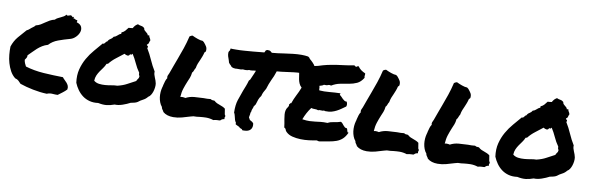

<svg xmlns="http://www.w3.org/2000/svg" viewBox="-46 -1007 4384 1421"><g transform="rotate(10 2146.0 -296.5)"><path d="M406.2 2Q390.6 2.9 367.7 1Q344.7 -1 325.2 7.8Q273.4 5.9 219.7 -4.9Q166 -15.6 121.1 -31.2Q111.3 -42 101.6 -51.3Q91.8 -60.5 75.2 -64.5Q51.8 -83 37.1 -109.9Q22.5 -136.7 13.7 -167Q4.9 -197.3 2 -229Q-1 -260.7 0 -290Q14.6 -334 41.5 -365.7Q68.4 -397.5 96.7 -428.7Q109.4 -434.6 115.7 -440.9Q122.1 -447.3 129.4 -452.6Q136.7 -458 144 -463.4Q151.4 -468.8 157.2 -476.6Q177.7 -481.4 192.9 -490.7Q208 -500 222.7 -510.3Q237.3 -520.5 252.9 -529.3Q268.6 -538.1 289.1 -543Q296.9 -551.8 307.6 -557.1Q318.4 -562.5 329.6 -567.9Q340.8 -573.2 351.1 -579.1Q361.3 -585 367.2 -594.7Q372.1 -586.9 380.9 -589.4Q389.6 -591.8 397.5 -594.7Q402.3 -595.7 405.8 -592.8Q409.2 -589.8 412.1 -586.9Q415 -584 417.5 -583.5Q419.9 -583 421.9 -587.9Q426.8 -587.9 424.8 -583Q422.9 -578.1 421.9 -576.2Q429.7 -577.1 435.1 -572.8Q440.4 -568.4 452.1 -567.4Q456.1 -562.5 454.1 -560.1Q452.1 -557.6 452.1 -551.8Q481.4 -543 489.3 -523.9Q497.1 -504.9 490.2 -484.4Q483.4 -463.9 465.8 -446.3Q448.2 -428.7 427.7 -422.9Q380.9 -410.2 339.4 -395Q297.9 -379.9 271.5 -350.6Q248 -343.8 230 -332.5Q211.9 -321.3 195.8 -307.1Q179.7 -293 165.5 -277.8Q151.4 -262.7 135.7 -248Q136.7 -234.4 131.3 -227.1Q126 -219.7 121.1 -211.9Q123 -197.3 127.9 -186Q132.8 -174.8 138.7 -164.1Q203.1 -144.5 275.9 -139.6Q348.6 -134.8 421.9 -133.8Q428.7 -124 438 -115.7Q447.3 -107.4 455.1 -98.1Q462.9 -88.9 467.8 -77.6Q472.7 -66.4 469.7 -49.8Q456.1 -35.2 439.5 -22.9Q422.9 -10.7 406.2 2Z M1083 -293Q1082 -281.2 1085 -270.5Q1087.9 -259.8 1092.3 -249.5Q1096.7 -239.3 1100.6 -228.5Q1104.5 -217.8 1106.4 -207Q1108.4 -193.4 1106.4 -177.2Q1104.5 -161.1 1099.6 -146Q1094.7 -130.9 1086.9 -118.7Q1079.1 -106.4 1068.4 -100.6Q1054.7 -83 1035.2 -73.2Q1015.6 -63.5 999 -49.8Q988.3 -43 975.1 -40Q961.9 -37.1 948.2 -34.2Q937.5 -28.3 922.9 -22Q908.2 -15.6 892.6 -10.3Q877 -4.9 861.3 -2.4Q845.7 0 834 -1Q804.7 9.8 776.9 13.2Q749 16.6 711.9 8.8Q676.8 13.7 647 5.9Q617.2 -2 594.2 -19Q571.3 -36.1 554.2 -60.1Q537.1 -84 526.4 -110.4Q518.6 -166 530.3 -211.4Q542 -256.8 564 -295.4Q585.9 -334 614.3 -366.7Q642.6 -399.4 668.9 -430.7Q674.8 -428.7 678.2 -431.2Q681.6 -433.6 684.6 -438Q687.5 -442.4 690.9 -446.3Q694.3 -450.2 699.2 -451.2Q706.1 -465.8 719.2 -473.1Q732.4 -480.5 740.2 -494.1Q749 -496.1 754.9 -500Q760.7 -503.9 766.1 -508.8Q771.5 -513.7 777.3 -518.1Q783.2 -522.5 791 -524.4V-535.2Q808.6 -543 816.9 -553.2Q825.2 -563.5 836.9 -578.1Q845.7 -579.1 851.1 -579.1Q856.4 -579.1 867.2 -581.1Q875 -594.7 881.3 -601.6Q887.7 -608.4 900.4 -616.2Q912.1 -610.4 926.3 -608.4Q940.4 -606.4 951.2 -595.7Q952.1 -585.9 957 -580.6Q961.9 -575.2 967.8 -570.8Q973.6 -566.4 979 -561.5Q984.4 -556.6 986.3 -547.9Q990.2 -546.9 991.7 -548.8Q993.2 -550.8 997.1 -549.8Q1000 -536.1 1003.9 -531.7Q1007.8 -527.3 1011.7 -514.6Q1006.8 -504.9 1004.4 -494.6Q1002 -484.4 992.2 -479.5Q991.2 -472.7 996.1 -472.2Q1001 -471.7 1002 -466.8Q1002.9 -458 999 -454.1Q1022.5 -416 1041 -373.5Q1059.6 -331.1 1083 -293ZM960.9 -200.2Q964.8 -210.9 971.2 -217.8Q977.5 -224.6 978.5 -238.3Q973.6 -246.1 972.7 -250.5Q971.7 -254.9 971.7 -264.6Q950.2 -294.9 934.6 -329.6Q918.9 -364.3 899.4 -394.5Q897.5 -390.6 892.6 -386.7Q887.7 -382.8 881.8 -388.7Q879.9 -380.9 875 -377.4Q870.1 -374 864.3 -374.5Q858.4 -375 852.1 -377.4Q845.7 -379.9 840.8 -383.8Q812.5 -361.3 784.2 -339.8Q755.9 -318.4 733.4 -290Q729.5 -288.1 728.5 -288.6Q727.5 -289.1 722.7 -287.1Q714.8 -268.6 703.6 -253.4Q692.4 -238.3 681.6 -222.7Q670.9 -207 663.1 -189.5Q655.3 -171.9 654.3 -148.4Q670.9 -134.8 693.4 -131.8Q715.8 -128.9 739.7 -130.9Q763.7 -132.8 786.6 -137.2Q809.6 -141.6 829.1 -141.6Q870.1 -151.4 899.4 -167.5Q928.7 -183.6 960.9 -200.2Z M1400.4 -10.7Q1373 -2 1340.8 6.8Q1308.6 15.6 1276.4 15.6Q1227.5 15.6 1199.2 -8.8Q1194.3 -19.5 1190.4 -23.4Q1187.5 -27.3 1185.1 -31.7Q1182.6 -36.1 1181.6 -43.9Q1169.9 -57.6 1163.1 -75.7Q1156.2 -93.8 1153.8 -112.8Q1151.4 -131.8 1152.8 -151.4Q1154.3 -170.9 1159.2 -188.5Q1161.1 -192.4 1161.6 -196.3Q1162.1 -200.2 1163.1 -205.1Q1167 -220.7 1171.4 -235.4Q1175.8 -250 1183.6 -260.7Q1179.7 -269.5 1183.6 -280.3Q1187.5 -291 1192.4 -299.8Q1206.1 -336.9 1215.3 -362.8Q1224.6 -388.7 1234.4 -414.1Q1251 -458 1265.6 -501Q1280.3 -543.9 1292 -593.8Q1299.8 -598.6 1303.7 -600.6Q1309.6 -602.5 1313.5 -603.5Q1331.1 -594.7 1354.5 -586.4Q1377.9 -578.1 1393.6 -578.1Q1401.4 -573.2 1403.3 -570.8Q1405.3 -568.4 1407.2 -566.4Q1418 -553.7 1425.8 -540.5Q1433.6 -527.3 1430.7 -505.9Q1424.8 -497.1 1421.9 -497.1Q1417 -477.5 1411.6 -463.9Q1406.2 -450.2 1400.4 -436.5Q1393.6 -421.9 1387.7 -407.2Q1381.8 -392.6 1377.9 -371.1Q1374 -366.2 1372.6 -362.3Q1371.1 -358.4 1369.1 -353.5Q1367.2 -348.6 1364.7 -343.3Q1362.3 -337.9 1357.4 -334Q1354.5 -308.6 1348.1 -293Q1341.8 -277.3 1335 -261.7Q1323.2 -233.4 1314 -205.1Q1304.7 -176.8 1302.7 -140.6Q1307.6 -142.6 1312 -142.6Q1316.4 -142.6 1320.3 -142.6Q1329.1 -142.6 1340.8 -139.6Q1370.1 -155.3 1404.8 -158.2Q1439.5 -161.1 1473.6 -162.1Q1487.3 -162.1 1501 -162.1Q1514.6 -162.1 1526.4 -164.1Q1535.2 -159.2 1537.6 -158.7Q1540 -158.2 1544.9 -158.2Q1551.8 -158.2 1556.6 -157.2Q1568.4 -146.5 1579.1 -141.6Q1589.8 -136.7 1601.6 -132.8Q1612.3 -128.9 1622.6 -124.5Q1632.8 -120.1 1642.6 -112.3L1649.4 -70.3Q1656.2 -61.5 1655.3 -58.6Q1655.3 -50.8 1651.4 -46.9L1653.3 -36.1Q1638.7 -33.2 1633.3 -29.3Q1627.9 -25.4 1623 -20.5Q1615.2 -19.5 1611.8 -19.5Q1608.4 -19.5 1605.5 -19.5Q1591.8 -19.5 1572.3 -14.6Q1545.9 -23.4 1517.6 -23.4Q1506.8 -23.4 1495.1 -22.5Q1483.4 -21.5 1471.7 -20.5Q1460 -18.6 1447.8 -17.6Q1435.5 -16.6 1422.9 -16.6Z M2151.4 -469.7Q2127 -469.7 2098.6 -466.3Q2070.3 -462.9 2043 -459Q2023.4 -456.1 2005.4 -454.1Q1987.3 -452.1 1972.7 -451.2Q1965.8 -429.7 1959 -413.1Q1952.1 -396.5 1944.3 -380.9Q1936.5 -364.3 1930.2 -347.2Q1923.8 -330.1 1918 -310.5Q1908.2 -294.9 1901.9 -281.7Q1895.5 -268.6 1891.6 -252Q1879.9 -237.3 1874 -221.2Q1868.2 -205.1 1865.2 -193.4L1861.3 -181.6Q1855.5 -175.8 1854.5 -172.4Q1853.5 -168.9 1849.6 -166Q1848.6 -155.3 1842.8 -144.5Q1840.8 -139.6 1839.8 -135.3Q1838.9 -130.9 1838.9 -128.9Q1838.9 -119.1 1834 -116.2Q1835 -111.3 1834 -106Q1833 -100.6 1832 -95.7Q1829.1 -84 1830.1 -77.1Q1833 -73.2 1835.4 -70.3Q1837.9 -67.4 1838.9 -62.5Q1844.7 -58.6 1847.7 -57.6Q1851.6 -54.7 1859.4 -50.8L1868.2 -41Q1873 -12.7 1859.4 3.9Q1844.7 22.5 1809.6 22.5H1797.9Q1793 17.6 1792 14.6Q1784.2 11.7 1779.3 9.8Q1774.4 7.8 1770.5 2Q1757.8 -3.9 1750 -7.8L1741.2 -12.7Q1741.2 -23.4 1741.2 -24.4Q1734.4 -33.2 1731 -43.9Q1727.5 -54.7 1725.6 -65.4Q1723.6 -74.2 1721.2 -82Q1718.8 -89.8 1714.8 -95.7Q1712.9 -152.3 1725.6 -191.4Q1738.3 -230.5 1752 -266.6Q1759.8 -286.1 1767.6 -306.2Q1775.4 -326.2 1781.2 -347.7L1790 -357.4Q1796.9 -373 1801.3 -383.3Q1805.7 -393.6 1810.5 -404.3Q1813.5 -411.1 1815.9 -417.5Q1818.4 -423.8 1820.3 -428.7Q1814.5 -428.7 1809.6 -428.2Q1804.7 -427.7 1799.8 -426.8Q1793.9 -425.8 1789.1 -425.3Q1784.2 -424.8 1779.3 -424.8Q1772.5 -424.8 1769.5 -425.8Q1758.8 -420.9 1746.1 -420.9H1736.3Q1733.4 -420.9 1731 -421.4Q1728.5 -421.9 1726.6 -421.9Q1716.8 -421.9 1710.9 -418.9Q1699.2 -418.9 1688.5 -418.9H1678.7Q1676.8 -418.9 1673.8 -418.5Q1670.9 -418 1668.9 -418Q1662.1 -418 1654.3 -419.4Q1646.5 -420.9 1637.7 -425.8Q1626 -441.4 1622.1 -442.4L1613.3 -454.1Q1612.3 -460 1610.4 -465.3Q1608.4 -470.7 1606.4 -477.5Q1602.5 -487.3 1599.1 -498.5Q1595.7 -509.8 1595.7 -525.4Q1596.7 -533.2 1599.6 -537.1Q1602.5 -541 1604.5 -543.9L1607.4 -558.6L1620.1 -557.6H1647.5Q1678.7 -557.6 1710.9 -560.1Q1743.2 -562.5 1777.3 -565.4Q1796.9 -567.4 1816.9 -569.3Q1836.9 -571.3 1858.4 -573.2Q1862.3 -582 1866.2 -589.8L1876 -594.7Q1893.6 -595.7 1900.9 -590.3Q1908.2 -585 1913.1 -580.1Q1934.6 -582 1956.5 -584.5Q1978.5 -586.9 2001 -590.8Q2034.2 -595.7 2067.9 -599.6Q2101.6 -603.5 2132.8 -603.5Q2146.5 -603.5 2159.2 -602.5Q2171.9 -601.6 2182.6 -599.6L2192.4 -592.8Q2195.3 -586.9 2200.7 -582Q2206.1 -577.1 2211.9 -572.3Q2223.6 -561.5 2235.4 -546.9Q2247.1 -532.2 2244.1 -503.9Q2236.3 -492.2 2232.4 -490.2L2223.6 -478.5L2213.9 -479.5Q2208 -479.5 2203.1 -478Q2198.2 -476.6 2193.4 -474.6Q2189.5 -472.7 2185.5 -471.2Q2181.6 -469.7 2176.8 -468.8Q2168 -468.8 2162.6 -469.2Q2157.2 -469.7 2151.4 -469.7Z M2620.1 -549.8Q2621.1 -543 2620.6 -539.6Q2620.1 -536.1 2619.6 -533.2Q2619.1 -530.3 2619.1 -526.9Q2619.1 -523.4 2621.1 -516.6Q2600.6 -483.4 2573.7 -471.2Q2546.9 -459 2515.6 -453.6Q2484.4 -448.2 2451.7 -442.4Q2418.9 -436.5 2386.7 -417Q2374 -421.9 2363.8 -417Q2353.5 -412.1 2334 -414.1Q2328.1 -408.2 2319.3 -405.8Q2310.5 -403.3 2301.8 -400.4Q2305.7 -391.6 2305.2 -382.3Q2304.7 -373 2307.6 -367.2Q2341.8 -364.3 2383.3 -368.2Q2424.8 -372.1 2464.8 -373Q2465.8 -368.2 2463.9 -366.7Q2461.9 -365.2 2462.9 -361.3Q2469.7 -356.4 2476.6 -349.1Q2483.4 -341.8 2490.2 -335Q2497.1 -328.1 2504.4 -323.7Q2511.7 -319.3 2521.5 -320.3Q2525.4 -312.5 2526.9 -303.2Q2528.3 -293.9 2524.4 -284.2Q2508.8 -273.4 2493.2 -262.2Q2477.5 -251 2460.4 -242.2Q2443.4 -233.4 2424.3 -228Q2405.3 -222.7 2381.8 -223.6Q2377 -223.6 2374.5 -223.6Q2372.1 -223.6 2368.2 -226.6Q2360.4 -221.7 2346.2 -223.6Q2332 -225.6 2324.2 -220.7Q2313.5 -225.6 2298.3 -225.1Q2283.2 -224.6 2271.5 -228.5Q2255.9 -208 2243.2 -184.6Q2230.5 -161.1 2220.7 -134.8Q2253.9 -129.9 2275.9 -130.9Q2297.9 -131.8 2317.4 -134.3Q2336.9 -136.7 2357.4 -139.2Q2377.9 -141.6 2409.2 -140.6Q2428.7 -151.4 2455.6 -154.8Q2482.4 -158.2 2504.9 -166Q2512.7 -163.1 2518.6 -155.8Q2524.4 -148.4 2529.8 -142.1Q2535.2 -135.7 2541 -130.9Q2546.9 -126 2555.7 -127Q2559.6 -123 2561 -117.7Q2562.5 -112.3 2563.5 -107.4Q2564.5 -102.5 2566.9 -99.1Q2569.3 -95.7 2575.2 -96.7Q2560.5 -64.5 2541.5 -47.4Q2522.5 -30.3 2498 -21.5Q2473.6 -12.7 2443.8 -7.8Q2414.1 -2.9 2377.9 3.9Q2369.1 5.9 2363.3 3.4Q2357.4 1 2349.6 1Q2327.1 5.9 2295.9 9.8Q2264.6 13.7 2232.4 12.7Q2200.2 11.7 2170.9 4.4Q2141.6 -2.9 2123 -21.5Q2115.2 -28.3 2112.8 -37.6Q2110.4 -46.9 2099.6 -51.8Q2098.6 -64.5 2095.7 -80.1Q2092.8 -95.7 2089.8 -112.8Q2086.9 -129.9 2085.4 -146.5Q2084 -163.1 2086.9 -176.8Q2089.8 -191.4 2099.1 -203.1Q2108.4 -214.8 2105.5 -228.5Q2110.4 -229.5 2111.3 -233.9Q2112.3 -238.3 2119.1 -237.3Q2125 -254.9 2131.8 -270.5Q2138.7 -286.1 2146 -300.8Q2153.3 -315.4 2160.6 -330.6Q2168 -345.7 2174.8 -364.3Q2161.1 -377 2154.8 -392.1Q2148.4 -407.2 2145.5 -422.4Q2142.6 -437.5 2140.6 -453.6Q2138.7 -469.7 2133.8 -486.3Q2143.6 -501 2157.7 -510.3Q2171.9 -519.5 2188.5 -525.4Q2205.1 -531.2 2224.6 -535.2Q2244.1 -539.1 2265.6 -543.9Q2304.7 -556.6 2335.4 -563.5Q2366.2 -570.3 2396 -574.7Q2425.8 -579.1 2458 -583Q2490.2 -586.9 2531.2 -594.7Q2540 -585.9 2547.9 -585.9Q2551.8 -594.7 2557.1 -591.3Q2562.5 -587.9 2561.5 -596.7Q2571.3 -580.1 2586.4 -568.8Q2601.6 -557.6 2620.1 -549.8Z M2854.5 -10.7Q2827.1 -2 2794.9 6.8Q2762.7 15.6 2730.5 15.6Q2681.6 15.6 2653.3 -8.8Q2648.4 -19.5 2644.5 -23.4Q2641.6 -27.3 2639.2 -31.7Q2636.7 -36.1 2635.7 -43.9Q2624 -57.6 2617.2 -75.7Q2610.4 -93.8 2607.9 -112.8Q2605.5 -131.8 2606.9 -151.4Q2608.4 -170.9 2613.3 -188.5Q2615.2 -192.4 2615.7 -196.3Q2616.2 -200.2 2617.2 -205.1Q2621.1 -220.7 2625.5 -235.4Q2629.9 -250 2637.7 -260.7Q2633.8 -269.5 2637.7 -280.3Q2641.6 -291 2646.5 -299.8Q2660.2 -336.9 2669.4 -362.8Q2678.7 -388.7 2688.5 -414.1Q2705.1 -458 2719.7 -501Q2734.4 -543.9 2746.1 -593.8Q2753.9 -598.6 2757.8 -600.6Q2763.7 -602.5 2767.6 -603.5Q2785.2 -594.7 2808.6 -586.4Q2832 -578.1 2847.7 -578.1Q2855.5 -573.2 2857.4 -570.8Q2859.4 -568.4 2861.3 -566.4Q2872.1 -553.7 2879.9 -540.5Q2887.7 -527.3 2884.8 -505.9Q2878.9 -497.1 2876 -497.1Q2871.1 -477.5 2865.7 -463.9Q2860.4 -450.2 2854.5 -436.5Q2847.7 -421.9 2841.8 -407.2Q2835.9 -392.6 2832 -371.1Q2828.1 -366.2 2826.7 -362.3Q2825.2 -358.4 2823.2 -353.5Q2821.3 -348.6 2818.8 -343.3Q2816.4 -337.9 2811.5 -334Q2808.6 -308.6 2802.2 -293Q2795.9 -277.3 2789.1 -261.7Q2777.3 -233.4 2768.1 -205.1Q2758.8 -176.8 2756.8 -140.6Q2761.7 -142.6 2766.1 -142.6Q2770.5 -142.6 2774.4 -142.6Q2783.2 -142.6 2794.9 -139.6Q2824.2 -155.3 2858.9 -158.2Q2893.6 -161.1 2927.7 -162.1Q2941.4 -162.1 2955.1 -162.1Q2968.8 -162.1 2980.5 -164.1Q2989.3 -159.2 2991.7 -158.7Q2994.1 -158.2 2999 -158.2Q3005.9 -158.2 3010.7 -157.2Q3022.5 -146.5 3033.2 -141.6Q3043.9 -136.7 3055.7 -132.8Q3066.4 -128.9 3076.7 -124.5Q3086.9 -120.1 3096.7 -112.3L3103.5 -70.3Q3110.4 -61.5 3109.4 -58.6Q3109.4 -50.8 3105.5 -46.9L3107.4 -36.1Q3092.8 -33.2 3087.4 -29.3Q3082 -25.4 3077.1 -20.5Q3069.3 -19.5 3065.9 -19.5Q3062.5 -19.5 3059.6 -19.5Q3045.9 -19.5 3026.4 -14.6Q3000 -23.4 2971.7 -23.4Q2960.9 -23.4 2949.2 -22.5Q2937.5 -21.5 2925.8 -20.5Q2914.1 -18.6 2901.9 -17.6Q2889.6 -16.6 2877 -16.6Z M3387.7 -10.7Q3360.4 -2 3328.1 6.8Q3295.9 15.6 3263.7 15.6Q3214.8 15.6 3186.5 -8.8Q3181.6 -19.5 3177.7 -23.4Q3174.8 -27.3 3172.4 -31.7Q3169.9 -36.1 3168.9 -43.9Q3157.2 -57.6 3150.4 -75.7Q3143.6 -93.8 3141.1 -112.8Q3138.7 -131.8 3140.1 -151.4Q3141.6 -170.9 3146.5 -188.5Q3148.4 -192.4 3148.9 -196.3Q3149.4 -200.2 3150.4 -205.1Q3154.3 -220.7 3158.7 -235.4Q3163.1 -250 3170.9 -260.7Q3167 -269.5 3170.9 -280.3Q3174.8 -291 3179.7 -299.8Q3193.4 -336.9 3202.6 -362.8Q3211.9 -388.7 3221.7 -414.1Q3238.3 -458 3252.9 -501Q3267.6 -543.9 3279.3 -593.8Q3287.1 -598.6 3291 -600.6Q3296.9 -602.5 3300.8 -603.5Q3318.4 -594.7 3341.8 -586.4Q3365.2 -578.1 3380.9 -578.1Q3388.7 -573.2 3390.6 -570.8Q3392.6 -568.4 3394.5 -566.4Q3405.3 -553.7 3413.1 -540.5Q3420.9 -527.3 3418 -505.9Q3412.1 -497.1 3409.2 -497.1Q3404.3 -477.5 3398.9 -463.9Q3393.6 -450.2 3387.7 -436.5Q3380.9 -421.9 3375 -407.2Q3369.1 -392.6 3365.2 -371.1Q3361.3 -366.2 3359.9 -362.3Q3358.4 -358.4 3356.4 -353.5Q3354.5 -348.6 3352.1 -343.3Q3349.6 -337.9 3344.7 -334Q3341.8 -308.6 3335.4 -293Q3329.1 -277.3 3322.3 -261.7Q3310.5 -233.4 3301.3 -205.1Q3292 -176.8 3290 -140.6Q3294.9 -142.6 3299.3 -142.6Q3303.7 -142.6 3307.6 -142.6Q3316.4 -142.6 3328.1 -139.6Q3357.4 -155.3 3392.1 -158.2Q3426.8 -161.1 3460.9 -162.1Q3474.6 -162.1 3488.3 -162.1Q3502 -162.1 3513.7 -164.1Q3522.5 -159.2 3524.9 -158.7Q3527.3 -158.2 3532.2 -158.2Q3539.1 -158.2 3543.9 -157.2Q3555.7 -146.5 3566.4 -141.6Q3577.1 -136.7 3588.9 -132.8Q3599.6 -128.9 3609.9 -124.5Q3620.1 -120.1 3629.9 -112.3L3636.7 -70.3Q3643.6 -61.5 3642.6 -58.6Q3642.6 -50.8 3638.7 -46.9L3640.6 -36.1Q3626 -33.2 3620.6 -29.3Q3615.2 -25.4 3610.4 -20.5Q3602.5 -19.5 3599.1 -19.5Q3595.7 -19.5 3592.8 -19.5Q3579.1 -19.5 3559.6 -14.6Q3533.2 -23.4 3504.9 -23.4Q3494.1 -23.4 3482.4 -22.5Q3470.7 -21.5 3459 -20.5Q3447.3 -18.6 3435.1 -17.6Q3422.9 -16.6 3410.2 -16.6Z M4232.4 -293Q4231.4 -281.2 4234.4 -270.5Q4237.3 -259.8 4241.7 -249.5Q4246.1 -239.3 4250 -228.5Q4253.9 -217.8 4255.9 -207Q4257.8 -193.4 4255.9 -177.2Q4253.9 -161.1 4249 -146Q4244.1 -130.9 4236.3 -118.7Q4228.5 -106.4 4217.8 -100.6Q4204.1 -83 4184.6 -73.2Q4165 -63.5 4148.4 -49.8Q4137.7 -43 4124.5 -40Q4111.3 -37.1 4097.7 -34.2Q4086.9 -28.3 4072.3 -22Q4057.6 -15.6 4042 -10.3Q4026.4 -4.9 4010.7 -2.4Q3995.1 0 3983.4 -1Q3954.1 9.8 3926.3 13.2Q3898.4 16.6 3861.3 8.8Q3826.2 13.7 3796.4 5.9Q3766.6 -2 3743.7 -19Q3720.7 -36.1 3703.6 -60.1Q3686.5 -84 3675.8 -110.4Q3668 -166 3679.7 -211.4Q3691.4 -256.8 3713.4 -295.4Q3735.4 -334 3763.7 -366.7Q3792 -399.4 3818.4 -430.7Q3824.2 -428.7 3827.6 -431.2Q3831.1 -433.6 3834 -438Q3836.9 -442.4 3840.3 -446.3Q3843.8 -450.2 3848.6 -451.2Q3855.5 -465.8 3868.7 -473.1Q3881.8 -480.5 3889.6 -494.1Q3898.4 -496.1 3904.3 -500Q3910.2 -503.9 3915.5 -508.8Q3920.9 -513.7 3926.8 -518.1Q3932.6 -522.5 3940.4 -524.4V-535.2Q3958 -543 3966.3 -553.2Q3974.6 -563.5 3986.3 -578.1Q3995.1 -579.1 4000.5 -579.1Q4005.9 -579.1 4016.6 -581.1Q4024.4 -594.7 4030.8 -601.6Q4037.1 -608.4 4049.8 -616.2Q4061.5 -610.4 4075.7 -608.4Q4089.8 -606.4 4100.6 -595.7Q4101.6 -585.9 4106.4 -580.6Q4111.3 -575.2 4117.2 -570.8Q4123 -566.4 4128.4 -561.5Q4133.8 -556.6 4135.7 -547.9Q4139.6 -546.9 4141.1 -548.8Q4142.6 -550.8 4146.5 -549.8Q4149.4 -536.1 4153.3 -531.7Q4157.2 -527.3 4161.1 -514.6Q4156.2 -504.9 4153.8 -494.6Q4151.4 -484.4 4141.6 -479.5Q4140.6 -472.7 4145.5 -472.2Q4150.4 -471.7 4151.4 -466.8Q4152.3 -458 4148.4 -454.1Q4171.9 -416 4190.4 -373.5Q4209 -331.1 4232.4 -293ZM4110.4 -200.2Q4114.3 -210.9 4120.6 -217.8Q4127 -224.6 4127.9 -238.3Q4123 -246.1 4122.1 -250.5Q4121.1 -254.9 4121.1 -264.6Q4099.6 -294.9 4084 -329.6Q4068.4 -364.3 4048.8 -394.5Q4046.9 -390.6 4042 -386.7Q4037.1 -382.8 4031.2 -388.7Q4029.3 -380.9 4024.4 -377.4Q4019.5 -374 4013.7 -374.5Q4007.8 -375 4001.5 -377.4Q3995.1 -379.9 3990.2 -383.8Q3961.9 -361.3 3933.6 -339.8Q3905.3 -318.4 3882.8 -290Q3878.9 -288.1 3877.9 -288.6Q3877 -289.1 3872.1 -287.1Q3864.3 -268.6 3853 -253.4Q3841.8 -238.3 3831.1 -222.7Q3820.3 -207 3812.5 -189.5Q3804.7 -171.9 3803.7 -148.4Q3820.3 -134.8 3842.8 -131.8Q3865.2 -128.9 3889.2 -130.9Q3913.1 -132.8 3936 -137.2Q3959 -141.6 3978.5 -141.6Q4019.5 -151.4 4048.8 -167.5Q4078.1 -183.6 4110.4 -200.2Z"/></g></svg>

Font: Permanent Marker
Style: Regular
Weight: 400
Designer: Font Diner, Inc
Foundry: Font Diner, Inc
Version: Version 1.000